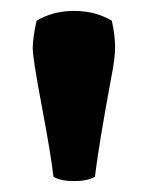

<svg xmlns="http://www.w3.org/2000/svg" viewBox="-20 -816 282 352"><path d="M47 -778Q77 -796 116 -796Q155 -796 185 -778Q191 -751 191 -730Q191 -709 184 -674Q161 -550 154 -492Q141 -484 116 -484Q91 -484 78 -492Q73 -535 56.5 -622Q40 -709 40 -727.5Q40 -746 47 -778Z"/></svg>

Font: Signika
Style: Bold
Weight: 700
Designer: Anna Giedrys
Foundry: Anna Giedrys
Version: Version 1.001